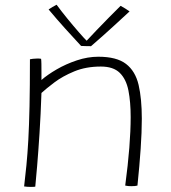

<svg xmlns="http://www.w3.org/2000/svg" viewBox="-20 -764 705 792"><path d="M125.5 6Q121.5 6.5 116.8 6.8Q112 7 107.5 7Q100.5 7 93 6.5Q85.5 6 79.5 5Q84.5 -37 89 -82.5Q93.5 -128 96.8 -186.8Q100 -245.5 101.8 -326.2Q103.5 -407 103.5 -519.5Q109 -520.5 116 -521.5Q123 -522.5 132 -522.5Q136 -522.5 141 -522.5Q146 -522.5 149.5 -521.5Q150.5 -515.5 150.8 -500Q151 -484.5 151 -466.2Q151 -448 151 -434Q175.5 -455.5 213.8 -477.8Q252 -500 297 -515Q342 -530 385.5 -530Q461.5 -530 500 -500.2Q538.5 -470.5 551.8 -413.5Q565 -356.5 565 -274.5Q565 -219 560.2 -149.8Q555.5 -80.5 547 1.5Q538.5 4 521.5 4Q515.5 4 509.2 3.5Q503 3 496.5 1.5Q508 -84.5 513.5 -155Q519 -225.5 519 -281Q519 -343.5 509.8 -390.5Q500.5 -437.5 474 -463.5Q447.5 -489.5 396 -489.5Q334.5 -489.5 286.2 -469.5Q238 -449.5 204 -423.8Q170 -398 151 -380.5Q148 -291 143 -213.8Q138 -136.5 133.2 -79.5Q128.5 -22.5 125.5 6ZM477.5 -740Q486.5 -735 497.2 -728.5Q508 -722 514.5 -717Q445 -652.5 406.8 -618.5Q368.5 -584.5 355.5 -573.5Q346 -573.5 334.5 -573.8Q323 -574 314.5 -574.5Q282.5 -609 249.2 -645.8Q216 -682.5 180.5 -725Q188.5 -730.5 196.5 -735.2Q204.5 -740 213.5 -744.5Q232 -719 257.5 -687.8Q283 -656.5 305.5 -630.8Q328 -605 337.5 -596Q352.5 -612.5 378 -639Q403.5 -665.5 430.5 -693Q457.5 -720.5 477.5 -740Z"/></svg>

Font: Grandstander Thin
Style: Regular
Weight: 100
Designer: Tyler Finck
Foundry: Etcetera Type Co
Version: Version 1.200; ttfautohint (v1.8.3)